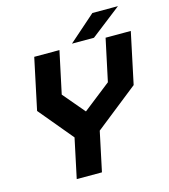

<svg xmlns="http://www.w3.org/2000/svg" viewBox="-123 -945 915 1041"><g transform="rotate(-15 334.5 -424.0)"><path d="M178 0 225 -221.5 66 -412.5 127 -700H268.5L218 -463.5L325 -337H315.5L477 -463.5L527.5 -700H669L608 -412.5L366.5 -221.5L319.5 0ZM264 -71H263.5L301 -247.5L542 -434.5L583.5 -629.5H584L542.5 -434.5L301 -247.5L140 -434.5L181.5 -629.5H182L140.5 -434.5L301.5 -247.5ZM343 -716 493 -848H636.5L466.5 -716ZM445 -750H444.5L518 -813H518.5Z"/></g></svg>

Font: Tourney Thin Black
Style: Italic
Weight: 900
Italic angle: -12°
Version: Version 1.015